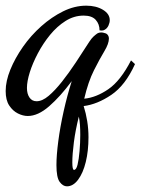

<svg xmlns="http://www.w3.org/2000/svg" viewBox="-35 -377 496 677"><path d="M201 280Q187 280 175.5 264.5Q164 249 164 205Q164 171 170.5 121Q177 71 189.5 15Q202 -41 218 -91Q178 -37 138.5 -2.5Q99 32 63 32Q46 32 28 23Q10 14 -2.5 -5Q-15 -24 -15 -56Q-15 -91 1.5 -131.5Q18 -172 46 -212Q74 -252 110.5 -284.5Q147 -317 187.5 -337Q228 -357 269 -357Q304 -357 328 -342.5Q352 -328 352 -306Q352 -297 347.5 -287Q343 -277 334 -272Q328 -268 316 -270Q316 -292 302.5 -307Q289 -322 260 -322Q226 -322 196 -303Q166 -284 141.5 -254Q117 -224 98.5 -189Q80 -154 70 -122Q60 -90 60 -67Q60 -46 69 -33Q78 -20 94 -20Q114 -20 136.5 -39Q159 -58 183.5 -89Q208 -120 232.5 -157Q257 -194 280 -230Q288 -242 294.5 -248Q301 -254 308 -259Q317 -264 328 -262Q339 -260 343 -256Q349 -250 349 -241Q349 -223 333 -196.5Q317 -170 296.5 -129.5Q276 -89 262 -29Q304 -33 347 -62.5Q390 -92 427 -164L441 -151Q407 -76 357.5 -42.5Q308 -9 260 -3Q268 22 272.5 50Q277 78 277 107Q277 155 267.5 194Q258 233 240.5 256.5Q223 280 201 280ZM226 222Q234 222 238.5 203.5Q243 185 245.5 156Q248 127 248 99Q248 80 247 64.5Q246 49 243 34Q231 82 225.5 124.5Q220 167 220 196Q220 209 221.5 215.5Q223 222 226 222Z"/></svg>

Font: Dancing Script Medium
Style: Regular
Weight: 500
Designer: Pablo Impallari
Foundry: Pablo Impallari
Version: Version 2.000